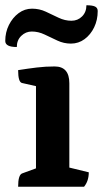

<svg xmlns="http://www.w3.org/2000/svg" viewBox="-28 -711 392 731"><path d="M41 0Q41 -46 57 -51L109 -70V-383L56 -395Q41 -398 41 -444Q79 -450 112 -454Q145 -458 180 -458Q236 -458 236 -394V-73L310 -55Q310 -22 292 0ZM93 -591Q70 -591 53 -574.5Q36 -558 36 -532Q-8 -532 -8 -555Q-8 -588 6 -616Q20 -644 43 -661Q66 -678 94 -678Q122 -678 146.5 -666.5Q171 -655 195 -643.5Q219 -632 244 -632Q268 -632 284.5 -648.5Q301 -665 301 -691Q324 -691 334 -686Q344 -681 344 -669Q344 -635 330.5 -607Q317 -579 294 -562Q271 -545 242 -545Q215 -545 190.5 -556.5Q166 -568 142 -579.5Q118 -591 93 -591Z"/></svg>

Font: Petrona
Style: Bold
Weight: 700
Designer: Ringo R. Seeber
Foundry: Ringo R. Seeber
Version: Version 2.001; ttfautohint (v1.8.3)